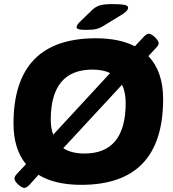

<svg xmlns="http://www.w3.org/2000/svg" viewBox="-20 -895 844 938"><path d="M99 23Q91 23 79.5 15Q68 7 59.5 -3.5Q51 -14 51 -24Q51 -33 62 -45L107 -93Q46 -167 46 -291Q46 -708 448 -708Q563 -708 639 -669L683 -716Q696 -730 707 -730Q715 -730 726.5 -722Q738 -714 746.5 -703Q755 -692 755 -683Q755 -674 744 -663L705 -621Q777 -545 777 -411Q777 8 377 8Q248 8 168 -41L123 9Q109 23 99 23ZM228 -310Q228 -268 240 -237L518 -538Q483 -555 432 -555Q228 -555 228 -310ZM393 -145Q594 -145 594 -392Q594 -445 576 -481L289 -171Q329 -145 393 -145ZM401 -749Q374 -749 364 -752.5Q354 -756 354 -762Q354 -772 370 -788L429 -845Q445 -861 465.5 -868Q486 -875 528 -875Q569 -875 587.5 -871.5Q606 -868 606 -857Q606 -842 573 -822L486 -769Q469 -758 451 -753.5Q433 -749 401 -749Z"/></svg>

Font: Asap Semi Expanded Semi Expanded ExtraBold
Style: Italic
Weight: 800
Width: 6
Italic angle: -6°
Designer: Pablo Cosgaya
Foundry: Omnibus-Type
Version: Version 3.001; ttfautohint (v1.8.4.7-5d5b)